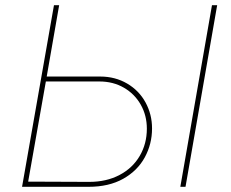

<svg xmlns="http://www.w3.org/2000/svg" viewBox="-20 -720 891 740"><path d="M79 -20 324 -19Q390 -19 440.5 -45.5Q491 -72 518.5 -119Q546 -166 546 -224Q546 -275 522.5 -316.5Q499 -358 457.5 -382Q416 -406 363 -406H144L148 -425H366Q424 -425 470 -398Q516 -371 541 -325Q566 -279 566 -225Q566 -165 538 -113.5Q510 -62 455 -31Q400 0 321 0H76ZM188 -700H208L159 -419L158 -413L85 0H65ZM797 -700H817L695 0H675Z"/></svg>

Font: Fixel Italic Variable 20240409 Display Thin
Style: Italic
Weight: 100
Italic angle: -10°
Designer: AlfaBravo + MacPaw
Foundry: Kyrylo Tkachov, Marchela Mozhyna, Serhii Makarenko, Maria Weinstein, Zakhar Kryvoshyya
Version: Version 1.211;Glyphs 3.2 (3225)